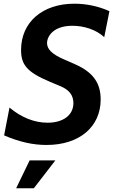

<svg xmlns="http://www.w3.org/2000/svg" viewBox="-20 -762 642 1028"><path d="M229 14.2C406.2 14.2 519 -83.5 519 -229.5C519 -318.8 477.1 -376 381.8 -418L325.2 -442.9L321.8 -444.3C257.3 -472.2 231.9 -499.5 231.9 -531.2C231.9 -567.4 265.6 -624 367.7 -624C428.7 -624 494.1 -604 538.1 -563L565.9 -702.1C507.3 -729 440.9 -742.2 378.4 -742.2C208.5 -742.2 92.8 -644.5 92.8 -494.1C92.8 -415 125 -375.5 247.1 -324.2L305.2 -299.8C350.1 -280.8 373 -252 373 -210C373 -146.5 319.8 -105 234.4 -105C163.6 -105 93.8 -133.3 30.8 -186L2 -37.1C82.5 -2.4 155.8 14.2 229 14.2ZM66.4 246.1H161.1L276.4 96.7H138.7Z"/></svg>

Font: Hack
Style: Bold Oblique
Weight: 700
Italic angle: -12°
Monospace: yes
Designer: Christopher Simpkins
Foundry: Christopher Simpkins
Version: Version 2.010